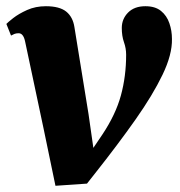

<svg xmlns="http://www.w3.org/2000/svg" viewBox="-24 -588 580 618"><path d="M57 -453.5Q51.5 -481 36 -481Q28 -481 22.5 -478.8Q17 -476.5 11.5 -473.5L-3.5 -511Q1 -516 18.5 -529.8Q36 -543.5 63.2 -555.8Q90.5 -568 123.5 -568Q167.5 -568 189 -550.8Q210.5 -533.5 215.5 -501L261 -220.5L276.5 -112L305.5 -155Q348.5 -219.5 365.2 -281Q382 -342.5 382 -412Q382 -432.5 375 -452.2Q368 -472 368 -498Q368 -527 388.2 -547.5Q408.5 -568 444 -568Q475.5 -568 494.2 -552.8Q513 -537.5 521.2 -513.2Q529.5 -489 529.5 -462.5Q530.5 -412.5 499.2 -347.5Q468 -282.5 412 -203Q356 -123.5 282 -30L256 3L154.5 10L116.5 -173Z"/></svg>

Font: Merriweather Black
Style: Italic
Weight: 900
Italic angle: -7.8°
Designer: Eben Sorkin
Foundry: Eben Sorkin
Version: Version 2.200;gftools[0.9.31]